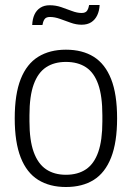

<svg xmlns="http://www.w3.org/2000/svg" viewBox="-20 -737 528 769"><path d="M244 12Q179 12 133 -16.5Q87 -45 63 -106Q39 -167 39 -263Q39 -360 63 -420.5Q87 -481 133 -509.5Q179 -538 244 -538Q310 -538 355.5 -509.5Q401 -481 425 -420.5Q449 -360 449 -263Q449 -167 425 -106Q401 -45 355.5 -16.5Q310 12 244 12ZM244 -37Q292 -37 324.5 -59Q357 -81 373.5 -128Q390 -175 390 -251V-275Q390 -352 373.5 -399Q357 -446 324.5 -467.5Q292 -489 244 -489Q197 -489 164.5 -467.5Q132 -446 115 -399Q98 -352 98 -275V-251Q98 -175 115 -128Q132 -81 164.5 -59Q197 -37 244 -37ZM109 -637Q110 -661 118 -678.5Q126 -696 141.5 -706Q157 -716 179 -716Q203 -716 225 -708.5Q247 -701 268 -693Q289 -685 307 -685Q323 -685 329 -694.5Q335 -704 337 -717H379Q378 -694 369.5 -676Q361 -658 345.5 -648Q330 -638 307 -638Q285 -638 263 -646Q241 -654 220 -661.5Q199 -669 180 -669Q164 -669 158 -659.5Q152 -650 150 -637Z"/></svg>

Font: Archivo SemiCondensed ExtraLight
Style: Regular
Weight: 250
Width: 4
Designer: Hector Gatti
Foundry: Omnibus-Type
Version: Version 2.001